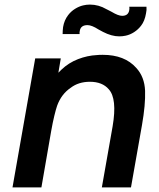

<svg xmlns="http://www.w3.org/2000/svg" viewBox="-20 -817 692 837"><path d="M253 -668.5Q253 -676 253.5 -683.5Q254 -691 255 -699Q260 -729 277 -751Q289.5 -767.5 307.2 -778.5Q325 -789.5 342.5 -793.5Q356.5 -797 372 -797Q410 -797 444 -777Q447.5 -775.5 453 -772.5Q458.5 -769.5 466.5 -765.5Q495.5 -748 512.5 -748Q539.5 -748 543.5 -773Q545 -782.5 543.5 -787.5H618.5Q620 -773.5 616.5 -758.5Q611 -725.5 595 -705Q582.5 -688.5 564.8 -677Q547 -665.5 528 -661.5Q514.5 -658.5 500 -658.5Q466.5 -658.5 429 -678L409.5 -688.5Q380 -707.5 361.5 -707.5Q332.5 -707.5 328 -683.5Q326 -675 327 -668.5ZM599 -272 551 0H424L471 -266.5Q491.5 -387 454 -428Q426 -460.5 372 -460.5Q322.5 -460.5 288.5 -434.5Q247.5 -407 229 -356Q223.5 -340 216.8 -312.2Q210 -284.5 203 -245L160.5 0H34.5L133.5 -562.5H245L234.5 -500L248 -513.5Q279.5 -543.5 320.2 -559.2Q361 -575 403 -577Q407 -577.5 413.2 -577.8Q419.5 -578 428 -578Q523.5 -578 574 -521Q610 -482 612.5 -421Q614.5 -360.5 599 -272Z"/></svg>

Font: Russisch Sans
Style: Bold Italic
Weight: 700
Italic angle: -10°
Designer: Michael Sharanda (font) & Cristiano Sobral (main changes)
Foundry: Michael Sharanda
Version: Version 2.00;September 8, 2020;FontCreator 13.0.0.2681 64-bi